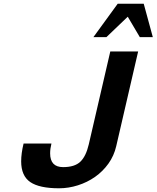

<svg xmlns="http://www.w3.org/2000/svg" viewBox="-20 -1000 843 1034"><path d="M257 -227Q250 -199 250 -174Q250 -100 320 -100Q382 -100 412.5 -129Q443 -158 458 -222L574 -723H724L606 -213Q594 -161 564 -119Q534 -77 492 -47.5Q450 -18 399.5 -2Q349 14 298 14Q192 14 143 -19.5Q94 -53 94 -131Q94 -174 107 -227ZM733 -800 668 -910 553 -800H483L614 -980H754L803 -800Z"/></svg>

Font: Perun
Style: Bold Italic
Weight: 700
Italic angle: -12°
Foundry: Copyright (c) Stefan Peev, Context Ltd, 2016
Version: Version 1.027